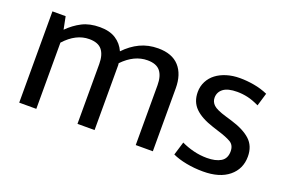

<svg xmlns="http://www.w3.org/2000/svg" viewBox="-72 -698 1374 929"><g transform="rotate(20 615.5 -234.0)"><path d="M156 0H68V-470H136L149 -405Q182 -438 220 -457.5Q258 -477 311 -477Q361 -477 393 -456.5Q425 -436 441 -400Q476 -437 518 -457Q560 -477 611 -477Q683 -477 719.5 -436.5Q756 -396 756 -324V0H668V-308Q668 -355 648 -380Q628 -405 582 -405Q514 -405 455 -344Q456 -339 456 -334Q456 -329 456 -324V0H368V-308Q368 -355 348 -380Q328 -405 282 -405Q214 -405 156 -341Z M1156 -382Q1123 -398 1096 -404Q1069 -410 1042 -410Q994 -410 971 -392.5Q948 -375 948 -346Q948 -325 964 -309.5Q980 -294 1031 -279L1061 -270Q1128 -250 1162.5 -218.5Q1197 -187 1197 -133Q1197 -69 1149.5 -30Q1102 9 1017 9Q972 9 930.5 1Q889 -7 859 -21L880 -90Q909 -76 943 -67.5Q977 -59 1012 -59Q1057 -59 1083.5 -75Q1110 -91 1110 -128Q1110 -160 1087 -173.5Q1064 -187 1021 -200L990 -210Q925 -231 893.5 -262.5Q862 -294 862 -344Q862 -374 875 -399Q888 -424 910.5 -441Q933 -458 964 -467.5Q995 -477 1032 -477Q1067 -477 1104.5 -470.5Q1142 -464 1176 -449Z"/></g></svg>

Font: Mukta Mahee
Style: Regular
Weight: 400
Designer: Shuchita Grover, Noopur Datye, Girish Dalvi, Yashodeep Gholap
Foundry: Ek Type
Version: Version 2.538;PS 1.000;hotconv 16.6.51;makeotf.lib2.5.65220;